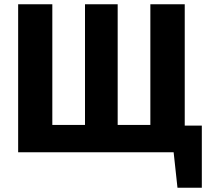

<svg xmlns="http://www.w3.org/2000/svg" viewBox="-20 -713 979 899"><path d="M845 -693H684V-128H531V-693H378V-128H225V-693H65V0H793L811 166H925V-125H845Z"/></svg>

Font: Fira Sans
Style: Bold
Weight: 700
Designer: Carrois Corporate & Edenspiekermann AG
Foundry: Carrois Corporate GbR & Edenspiekermann AG
Version: Version 4.203